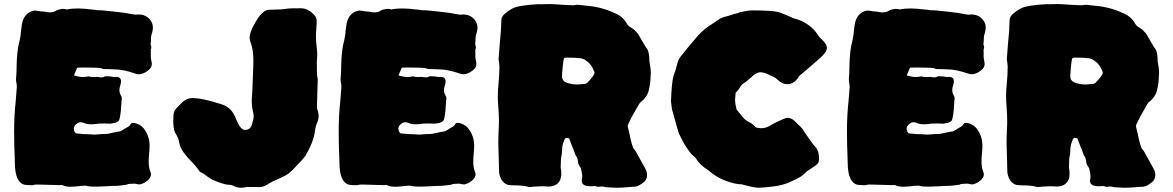

<svg xmlns="http://www.w3.org/2000/svg" viewBox="-20 -885 5713 935"><path d="M324.7 24.4C308.6 24.4 296.9 22.5 288.6 18.6C284.7 16.6 280.8 15.6 277.3 15.6C274.9 15.6 272.9 16.1 271 16.6C271 16.6 184.1 14.2 184.1 14.2C175.8 13.7 167 13.7 158.7 13.7C151.9 13.7 145 14.6 138.7 17.1C129.4 16.6 120.6 16.1 112.8 16.1C77.6 16.1 57.6 -12.2 53.2 -69.3C53.2 -69.3 51.8 -115.2 51.8 -115.2C49.8 -158.7 48.8 -202.6 48.8 -246.6C48.8 -295.4 51.3 -344.2 56.6 -393.6C56.6 -393.6 62 -461.9 62 -461.9C62 -468.3 61.5 -474.1 60.1 -480.5C58.6 -486.3 58.1 -491.7 58.1 -497.1C58.1 -497.1 58.1 -500.5 58.1 -500.5C60.1 -522 61 -543.5 61 -565.4C62 -616.7 66.9 -657.2 75.2 -686.5C79.1 -702.1 81.5 -718.3 82.5 -734.4C82.5 -734.4 85.9 -761.7 85.9 -761.7C91.8 -803.2 112.3 -827.1 147 -833.5C153.3 -833.5 159.7 -833 167 -831.5C176.3 -829.6 185.5 -828.6 194.3 -828.6C204.1 -826.2 213.4 -824.7 221.7 -824.7C233.4 -824.7 243.7 -827.1 252.4 -832.5C255.9 -835 260.7 -837.4 268.1 -838.9C268.1 -838.9 273.4 -839.8 273.4 -839.8C277.8 -841.3 282.7 -841.8 287.6 -841.8C293.5 -841.8 299.3 -840.8 305.7 -838.9C320.8 -842.3 338.9 -843.8 358.9 -843.8C379.9 -843.8 403.3 -841.8 429.2 -838.4C436.5 -838.4 443.8 -837.4 452.1 -835.4C467.3 -835.4 482.9 -834.5 498.5 -832.5C515.6 -831.1 545.4 -827.6 587.9 -822.3C619.1 -816.4 636.7 -813.5 640.6 -813.5C640.6 -813.5 654.8 -814.5 654.8 -814.5C677.2 -814.5 695.3 -806.6 709 -791C719.2 -779.8 724.6 -766.1 724.6 -750.5C724.6 -742.7 723.1 -734.4 720.7 -725.6C717.3 -716.8 715.3 -708 715.3 -699.2C715.3 -689 714.8 -678.7 713.4 -668.5C715.8 -664.1 716.8 -659.2 716.8 -652.8C716.8 -649.4 715.8 -647 714.4 -645.5C714.4 -645.5 714.4 -612.3 714.4 -612.3C714.4 -605 715.3 -598.1 716.8 -591.3C718.3 -584 719.2 -577.6 719.2 -572.3C719.2 -562 714.4 -553.2 705.1 -544.9C695.3 -536.6 686.5 -531.2 678.7 -528.3C670.4 -524.9 663.6 -523.4 657.7 -523.4C651.9 -523.4 646 -524.4 639.6 -526.4C599.6 -540.5 564.5 -547.4 534.2 -547.4C521.5 -547.4 508.8 -547.9 495.6 -548.8C495.6 -548.8 491.2 -548.3 491.2 -548.3C484.9 -548.3 478 -549.8 471.2 -553.2C460 -555.2 431.6 -556.2 386.2 -556.2C386.2 -556.2 358.4 -555.7 358.4 -555.7C356.9 -555.2 355.5 -553.7 354 -551.3C352.5 -548.8 350.1 -543 347.2 -534.7C343.8 -526.4 341.3 -520.5 339.8 -517.6C358.9 -512.2 373.5 -509.8 383.8 -509.8C391.1 -509.8 397.9 -510.7 405.3 -512.2C407.7 -512.7 410.2 -513.2 412.6 -513.2C418 -510.7 425.8 -509.8 436 -509.8C440.9 -509.8 446.8 -510.3 453.1 -510.7C461.9 -509.3 468.3 -508.3 472.2 -508.3C472.2 -508.3 476.6 -508.3 476.6 -508.3C481 -508.3 485.8 -509.8 490.7 -513.2C494.1 -513.7 497.1 -513.7 500.5 -513.7C511.7 -513.7 523.4 -512.2 535.6 -509.8C539.1 -510.3 542.5 -510.7 545.4 -510.7C561.5 -510.7 569.3 -503.4 569.3 -488.8C569.3 -482.4 567.9 -475.1 565.4 -467.8C563 -460.4 561.5 -453.1 561.5 -446.3C561.5 -437 564 -428.2 568.8 -419.9C571.8 -415.5 573.2 -411.1 573.2 -406.7C571.8 -394.5 570.8 -382.8 570.3 -370.6C569.8 -356.4 568.4 -342.3 566.4 -328.1C564.5 -314 562 -303.7 558.6 -296.9C551.3 -291 543.5 -287.1 534.7 -285.6C525.9 -283.7 520 -282.7 517.1 -282.7C506.8 -282.7 497.6 -283.2 489.3 -283.7C480 -283.2 472.7 -283.2 466.3 -283.2C460.9 -283.2 455.6 -282.7 450.2 -281.7C442.9 -280.3 433.6 -279.8 423.3 -279.8C408.2 -279.8 396 -282.2 386.7 -287.1C381.8 -288.6 377 -289.6 372.1 -289.6C365.7 -289.6 359.4 -287.1 353.5 -282.2C344.2 -275.4 339.4 -267.6 339.4 -258.8C339.4 -254.9 340.3 -250.5 341.8 -246.1C344.7 -239.7 348.1 -235.8 351.6 -235.4C355 -234.9 357.9 -234.4 360.4 -234.4C364.7 -234.4 369.6 -233.9 374.5 -233.4C379.4 -232.4 384.8 -231.9 390.6 -231.9C401.4 -231.9 410.6 -231.4 418.9 -231C426.8 -230 433.1 -229.5 438.5 -229.5C447.8 -229.5 459 -230.5 471.7 -231.9C479 -232.4 483.4 -232.4 485.8 -232.4C485.8 -232.4 488.3 -231.9 488.3 -231.9C498.5 -232.4 509.8 -233.9 522.9 -237.3C536.1 -240.7 550.3 -243.2 565.9 -245.6C571.3 -248 577.6 -251.5 584 -255.9C590.3 -260.3 596.2 -263.7 602.1 -266.6C607.9 -269 612.8 -274.4 617.2 -281.7C619.1 -285.2 622.6 -286.6 627.4 -286.6C636.2 -286.6 646 -283.7 657.2 -278.3C665.5 -273.9 672.4 -268.6 677.7 -262.2C698.2 -237.8 708.5 -208.5 708.5 -174.8C708 -161.1 707.5 -147.5 706.1 -133.3C704.6 -121.1 704.1 -108.9 704.1 -96.7C704.1 -78.1 707 -61 713.4 -45.9C714.8 -42.5 715.3 -39.1 715.3 -35.6C715.3 -26.9 710.9 -18.1 702.6 -9.8C691.4 1.5 677.7 9.3 661.1 13.2C652.8 12.7 645 11.7 636.7 9.3C627.4 9.8 619.6 10.3 613.3 10.3C606.9 10.3 601.1 11.7 595.7 14.6C582.5 16.1 571.8 17.6 564.5 18.6C556.6 19.5 551.8 20 549.8 20C538.1 20 520.5 20.5 496.6 22C472.7 23.4 453.1 23.9 438 23.9C427.2 23.9 416 22.9 404.3 21C401.9 19.5 399.4 19 396 19C389.6 19 381.8 19.5 372.6 20.5C354 22.9 337.9 24.4 324.7 24.4Z M1111.3 17.6C1106 15.6 1099.6 14.6 1092.8 14.6C1087.4 14.6 1082 13.7 1076.7 12.2C1055.2 6.8 1035.2 -0.5 1016.1 -8.8C1003.9 -15.1 992.7 -22.9 981.9 -31.2C970.7 -39.6 963.4 -43.9 960 -45.4C956.5 -46.4 954.1 -47.4 953.1 -48.8C940.9 -67.4 926.3 -84.5 910.2 -100.6C897 -113.8 885.3 -127.4 874.5 -142.1C863.3 -156.7 856 -173.8 852.1 -192.9C850.6 -204.1 847.2 -213.9 841.8 -223.1C832 -238.3 826.7 -252.4 825.7 -265.1C824.2 -277.8 823.7 -289.1 823.7 -298.3C823.7 -305.7 824.2 -313 824.7 -320.3C824.7 -335.9 829.6 -348.6 839.4 -358.4C843.3 -361.8 847.2 -365.7 850.6 -369.6C860.4 -380.9 870.6 -390.1 881.8 -397.5C892.6 -404.3 905.3 -407.7 920.4 -407.7C953.6 -406.2 993.2 -397.9 1039.6 -382.8C1039.6 -382.8 1055.2 -378.4 1055.2 -378.4C1075.7 -372.1 1091.8 -362.8 1103.5 -350.1C1114.7 -337.4 1124 -321.8 1130.4 -303.2C1144 -269.5 1158.2 -252.4 1172.4 -252.4C1190.9 -252.4 1202.6 -261.7 1207 -279.8C1212.4 -295.9 1215.3 -309.1 1215.3 -319.3C1215.3 -326.2 1214.4 -333.5 1211.9 -341.8C1208 -358.4 1206.1 -375.5 1206.1 -393.6C1206.1 -402.8 1206.5 -411.6 1207.5 -420.9C1208 -430.2 1208.5 -439 1209 -447.8C1209 -456.5 1210.4 -494.1 1213.4 -560.1C1213.4 -560.1 1213.9 -588.9 1213.9 -588.9C1213.9 -624 1210 -652.3 1201.7 -674.3C1197.8 -684.6 1195.8 -693.8 1195.8 -703.1C1195.8 -709.5 1196.8 -715.3 1198.7 -721.7C1203.1 -736.8 1209 -751 1217.3 -764.6C1242.7 -813 1267.1 -837.4 1291 -837.4C1291 -837.4 1292 -837.4 1292 -837.4C1335.4 -837.9 1365.7 -839.8 1381.8 -843.3C1386.7 -844.2 1407.7 -844.7 1445.3 -844.7C1456.5 -844.7 1466.8 -842.3 1476.6 -837.4C1490.7 -831.1 1502.9 -821.3 1513.7 -808.1C1519 -801.3 1522 -793.5 1522 -785.2C1522 -771.5 1521.5 -758.8 1520.5 -747.1C1519 -732.9 1518.6 -718.3 1518.6 -704.1C1519 -689 1520 -673.3 1522 -658.2C1523.9 -640.6 1524.9 -627 1524.9 -617.7C1524.9 -617.7 1522.9 -583 1522.9 -583C1522.9 -541.5 1523.4 -518.1 1524.9 -513.7C1526.4 -508.8 1526.9 -503.9 1527.3 -499.5C1524.9 -426.8 1523.9 -381.8 1523.4 -364.7C1523.4 -359.4 1524.4 -353.5 1526.9 -348.1C1530.3 -337.4 1531.7 -328.1 1531.7 -320.8C1531.7 -308.6 1528.8 -296.9 1523.4 -285.2C1518.1 -272 1514.6 -257.3 1513.2 -242.2C1507.8 -207 1492.2 -168 1466.8 -125.5C1460.4 -116.2 1447.3 -101.6 1428.2 -82C1413.1 -64.9 1398.4 -50.8 1384.8 -39.6C1374.5 -32.2 1363.3 -26.4 1351.1 -21C1346.7 -19 1341.8 -17.1 1336.9 -14.6C1332 -12.2 1326.7 -9.8 1321.3 -7.3C1311.5 -3.4 1301.8 1.5 1292.5 7.3C1274.4 19.5 1258.8 25.9 1245.6 25.9C1245.6 25.9 1181.2 25.4 1181.2 25.4C1172.4 27.8 1163.6 29.3 1154.8 29.3C1139.6 29.3 1125.5 25.4 1111.3 17.6Z M1905.3 24.4C1889.2 24.4 1877.4 22.5 1869.1 18.6C1865.2 16.6 1861.3 15.6 1857.9 15.6C1855.5 15.6 1853.5 16.1 1851.6 16.6C1851.6 16.6 1764.6 14.2 1764.6 14.2C1756.3 13.7 1747.6 13.7 1739.3 13.7C1732.4 13.7 1725.6 14.6 1719.2 17.1C1710 16.6 1701.2 16.1 1693.4 16.1C1658.2 16.1 1638.2 -12.2 1633.8 -69.3C1633.8 -69.3 1632.3 -115.2 1632.3 -115.2C1630.4 -158.7 1629.4 -202.6 1629.4 -246.6C1629.4 -295.4 1631.8 -344.2 1637.2 -393.6C1637.2 -393.6 1642.6 -461.9 1642.6 -461.9C1642.6 -468.3 1642.1 -474.1 1640.6 -480.5C1639.2 -486.3 1638.7 -491.7 1638.7 -497.1C1638.7 -497.1 1638.7 -500.5 1638.7 -500.5C1640.6 -522 1641.6 -543.5 1641.6 -565.4C1642.6 -616.7 1647.5 -657.2 1655.8 -686.5C1659.7 -702.1 1662.1 -718.3 1663.1 -734.4C1663.1 -734.4 1666.5 -761.7 1666.5 -761.7C1672.4 -803.2 1692.9 -827.1 1727.5 -833.5C1733.9 -833.5 1740.2 -833 1747.6 -831.5C1756.8 -829.6 1766.1 -828.6 1774.9 -828.6C1784.7 -826.2 1793.9 -824.7 1802.2 -824.7C1814 -824.7 1824.2 -827.1 1833 -832.5C1836.4 -835 1841.3 -837.4 1848.6 -838.9C1848.6 -838.9 1854 -839.8 1854 -839.8C1858.4 -841.3 1863.3 -841.8 1868.2 -841.8C1874 -841.8 1879.9 -840.8 1886.2 -838.9C1901.4 -842.3 1919.4 -843.8 1939.5 -843.8C1960.4 -843.8 1983.9 -841.8 2009.8 -838.4C2017.1 -838.4 2024.4 -837.4 2032.7 -835.4C2047.9 -835.4 2063.5 -834.5 2079.1 -832.5C2096.2 -831.1 2126 -827.6 2168.5 -822.3C2199.7 -816.4 2217.3 -813.5 2221.2 -813.5C2221.2 -813.5 2235.4 -814.5 2235.4 -814.5C2257.8 -814.5 2275.9 -806.6 2289.6 -791C2299.8 -779.8 2305.2 -766.1 2305.2 -750.5C2305.2 -742.7 2303.7 -734.4 2301.3 -725.6C2297.9 -716.8 2295.9 -708 2295.9 -699.2C2295.9 -689 2295.4 -678.7 2293.9 -668.5C2296.4 -664.1 2297.4 -659.2 2297.4 -652.8C2297.4 -649.4 2296.4 -647 2294.9 -645.5C2294.9 -645.5 2294.9 -612.3 2294.9 -612.3C2294.9 -605 2295.9 -598.1 2297.4 -591.3C2298.8 -584 2299.8 -577.6 2299.8 -572.3C2299.8 -562 2294.9 -553.2 2285.6 -544.9C2275.9 -536.6 2267.1 -531.2 2259.3 -528.3C2251 -524.9 2244.1 -523.4 2238.3 -523.4C2232.4 -523.4 2226.6 -524.4 2220.2 -526.4C2180.2 -540.5 2145 -547.4 2114.7 -547.4C2102.1 -547.4 2089.4 -547.9 2076.2 -548.8C2076.2 -548.8 2071.8 -548.3 2071.8 -548.3C2065.4 -548.3 2058.6 -549.8 2051.8 -553.2C2040.5 -555.2 2012.2 -556.2 1966.8 -556.2C1966.8 -556.2 1939 -555.7 1939 -555.7C1937.5 -555.2 1936 -553.7 1934.6 -551.3C1933.1 -548.8 1930.7 -543 1927.7 -534.7C1924.3 -526.4 1921.9 -520.5 1920.4 -517.6C1939.5 -512.2 1954.1 -509.8 1964.4 -509.8C1971.7 -509.8 1978.5 -510.7 1985.8 -512.2C1988.3 -512.7 1990.7 -513.2 1993.2 -513.2C1998.5 -510.7 2006.3 -509.8 2016.6 -509.8C2021.5 -509.8 2027.3 -510.3 2033.7 -510.7C2042.5 -509.3 2048.8 -508.3 2052.7 -508.3C2052.7 -508.3 2057.1 -508.3 2057.1 -508.3C2061.5 -508.3 2066.4 -509.8 2071.3 -513.2C2074.7 -513.7 2077.6 -513.7 2081.1 -513.7C2092.3 -513.7 2104 -512.2 2116.2 -509.8C2119.6 -510.3 2123 -510.7 2126 -510.7C2142.1 -510.7 2149.9 -503.4 2149.9 -488.8C2149.9 -482.4 2148.4 -475.1 2146 -467.8C2143.6 -460.4 2142.1 -453.1 2142.1 -446.3C2142.1 -437 2144.5 -428.2 2149.4 -419.9C2152.3 -415.5 2153.8 -411.1 2153.8 -406.7C2152.3 -394.5 2151.4 -382.8 2150.9 -370.6C2150.4 -356.4 2148.9 -342.3 2147 -328.1C2145 -314 2142.6 -303.7 2139.2 -296.9C2131.8 -291 2124 -287.1 2115.2 -285.6C2106.4 -283.7 2100.6 -282.7 2097.7 -282.7C2087.4 -282.7 2078.1 -283.2 2069.8 -283.7C2060.5 -283.2 2053.2 -283.2 2046.9 -283.2C2041.5 -283.2 2036.1 -282.7 2030.8 -281.7C2023.4 -280.3 2014.2 -279.8 2003.9 -279.8C1988.8 -279.8 1976.6 -282.2 1967.3 -287.1C1962.4 -288.6 1957.5 -289.6 1952.6 -289.6C1946.3 -289.6 1939.9 -287.1 1934.1 -282.2C1924.8 -275.4 1919.9 -267.6 1919.9 -258.8C1919.9 -254.9 1920.9 -250.5 1922.4 -246.1C1925.3 -239.7 1928.7 -235.8 1932.1 -235.4C1935.5 -234.9 1938.5 -234.4 1940.9 -234.4C1945.3 -234.4 1950.2 -233.9 1955.1 -233.4C1960 -232.4 1965.3 -231.9 1971.2 -231.9C1981.9 -231.9 1991.2 -231.4 1999.5 -231C2007.3 -230 2013.7 -229.5 2019 -229.5C2028.3 -229.5 2039.6 -230.5 2052.2 -231.9C2059.6 -232.4 2064 -232.4 2066.4 -232.4C2066.4 -232.4 2068.8 -231.9 2068.8 -231.9C2079.1 -232.4 2090.3 -233.9 2103.5 -237.3C2116.7 -240.7 2130.9 -243.2 2146.5 -245.6C2151.9 -248 2158.2 -251.5 2164.6 -255.9C2170.9 -260.3 2176.8 -263.7 2182.6 -266.6C2188.5 -269 2193.4 -274.4 2197.8 -281.7C2199.7 -285.2 2203.1 -286.6 2208 -286.6C2216.8 -286.6 2226.6 -283.7 2237.8 -278.3C2246.1 -273.9 2252.9 -268.6 2258.3 -262.2C2278.8 -237.8 2289.1 -208.5 2289.1 -174.8C2288.6 -161.1 2288.1 -147.5 2286.6 -133.3C2285.2 -121.1 2284.7 -108.9 2284.7 -96.7C2284.7 -78.1 2287.6 -61 2293.9 -45.9C2295.4 -42.5 2295.9 -39.1 2295.9 -35.6C2295.9 -26.9 2291.5 -18.1 2283.2 -9.8C2272 1.5 2258.3 9.3 2241.7 13.2C2233.4 12.7 2225.6 11.7 2217.3 9.3C2208 9.8 2200.2 10.3 2193.8 10.3C2187.5 10.3 2181.6 11.7 2176.3 14.6C2163.1 16.1 2152.3 17.6 2145 18.6C2137.2 19.5 2132.3 20 2130.4 20C2118.7 20 2101.1 20.5 2077.1 22C2053.2 23.4 2033.7 23.9 2018.6 23.9C2007.8 23.9 1996.6 22.9 1984.9 21C1982.4 19.5 1980 19 1976.6 19C1970.2 19 1962.4 19.5 1953.1 20.5C1934.6 22.9 1918.5 24.4 1905.3 24.4Z M2928.2 26.4C2922.9 24.4 2917.5 23.4 2911.1 23.4C2907.2 23.4 2903.8 23.4 2901.4 23.9C2898.4 24.4 2896.5 24.9 2895 24.9C2892.1 24.9 2888.7 24.4 2885.3 22.9C2881.8 21.5 2877.9 21 2874.5 21C2874.5 21 2870.1 21.5 2870.1 21.5C2870.1 21.5 2855.5 22 2855.5 22C2827.1 22 2813 13.2 2813 -4.9C2813 -8.8 2813.5 -13.2 2814.9 -17.6C2814.9 -17.6 2815.4 -23.4 2815.4 -23.4C2815.4 -35.6 2813 -50.3 2808.6 -66.4C2799.3 -79.1 2794.4 -89.8 2794.4 -98.6C2794.4 -102.1 2793.5 -107.4 2791 -114.3C2788.6 -121.1 2786.1 -125.5 2783.7 -127.4C2779.8 -138.7 2776.4 -148.4 2772.9 -156.7C2766.1 -172.9 2759.8 -188.5 2754.4 -203.6C2752.9 -210 2749.5 -212.9 2745.1 -212.9C2745.1 -212.9 2742.2 -212.4 2742.2 -212.4C2742.2 -212.4 2736.8 -213.9 2736.8 -213.9C2736.8 -213.9 2735.4 -213.4 2735.4 -213.4C2731 -210 2727.5 -204.1 2725.1 -194.8C2719.7 -182.6 2717.3 -168.5 2717.3 -152.3C2717.3 -142.1 2715.3 -129.4 2711.9 -114.3C2711.4 -102.1 2710.9 -91.8 2710.9 -83C2710.9 -83 2710.4 -67.4 2710.4 -67.4C2711.9 -62 2712.9 -56.2 2712.9 -50.8C2712.9 -50.8 2713.4 -39.1 2713.4 -39.1C2713.4 -18.1 2707.5 -2.4 2695.3 8.8C2684.1 18.6 2669.4 23.4 2650.4 23.4C2646 23.4 2641.1 22.9 2636.2 22.5C2630.9 22 2625.5 22 2620.1 22C2612.8 22 2606 22.5 2599.1 22.9C2592.3 23.4 2585.4 23.9 2579.1 23.9C2579.1 23.9 2560.1 25.9 2560.1 25.9C2554.7 25.9 2550.3 24.9 2545.9 22.9C2529.8 19.5 2508.8 17.6 2482.9 17.6C2473.6 17.6 2464.4 17.1 2455.1 15.6C2431.2 8.8 2416 -11.2 2410.6 -44.4C2410.6 -44.4 2406.7 -187.5 2406.7 -187.5C2406.7 -208 2407.2 -228.5 2408.2 -249C2409.2 -264.6 2409.7 -280.3 2409.7 -296.4C2409.7 -318.4 2408.7 -340.8 2406.7 -363.3C2405.3 -380.9 2404.3 -398.4 2404.3 -416C2404.3 -438.5 2405.8 -460.9 2408.2 -482.9C2410.6 -508.8 2412.1 -535.2 2412.1 -561.5C2411.6 -567.9 2411.1 -574.7 2410.2 -581.1C2408.7 -587.4 2408.2 -594.2 2408.2 -600.6C2408.2 -606.4 2410.2 -629.9 2413.6 -671.4C2418.5 -719.7 2420.9 -753.4 2420.9 -773.4C2420.9 -781.2 2421.4 -788.1 2422.4 -794.4C2424.8 -808.1 2441.9 -824.2 2473.6 -842.8C2493.7 -854 2536.1 -861.3 2602.1 -864.7C2602.1 -864.7 2612.3 -864.3 2612.3 -864.3C2630.9 -864.7 2645.5 -865.2 2656.7 -865.2C2665 -865.2 2671.4 -865.2 2675.3 -864.7C2706.1 -862.3 2737.3 -860.4 2768.6 -859.4C2774.4 -859.4 2780.3 -859.9 2786.1 -861.3C2786.1 -861.3 2790 -861.8 2790 -861.8C2796.4 -861.8 2810.5 -860.4 2832.5 -857.4C2883.3 -854 2931.6 -841.3 2977.5 -819.3C3001.5 -809.6 3020.5 -792.5 3034.2 -767.6C3038.6 -760.7 3044.9 -754.9 3053.7 -750.5C3061.5 -745.6 3067.4 -741.2 3071.8 -736.8C3083 -726.1 3089.8 -717.3 3092.3 -710.9C3092.3 -710.9 3125.5 -654.3 3125.5 -654.3C3130.9 -648.9 3135.3 -641.6 3137.7 -631.3C3140.1 -621.1 3141.6 -612.3 3141.6 -605.5C3141.6 -591.3 3143.1 -578.6 3145.5 -567.4C3147.9 -555.7 3149.4 -543 3149.4 -529.8C3149.4 -529.8 3147.9 -507.3 3147.9 -507.3C3147.5 -485.4 3144 -463.9 3138.7 -442.9C3133.3 -421.9 3120.6 -403.8 3100.6 -388.2C3100.1 -387.7 3099.1 -386.7 3098.1 -386.2C3096.7 -385.7 3090.8 -376 3080.6 -357.9C3065.4 -332.5 3051.3 -306.6 3039.1 -279.8C3037.6 -277.3 3037.1 -274.4 3037.1 -271C3037.1 -266.6 3039.6 -256.3 3043.9 -240.7C3053.2 -191.9 3061.5 -164.1 3068.8 -157.2C3072.8 -153.8 3080.1 -141.6 3090.8 -121.1C3101.6 -100.6 3111.3 -83 3120.1 -67.9C3127.4 -56.6 3130.9 -44.9 3130.9 -32.7C3130.9 -15.6 3123 -2 3107.4 7.8C3092.3 19 3079.6 24.4 3068.8 24.4C3060.5 24.4 3048.3 25.4 3031.2 26.9C3014.2 28.3 2999 29.3 2985.4 29.3C2975.1 29.3 2956.1 28.3 2928.2 26.4ZM2814.5 -475.6C2826.2 -475.6 2834.5 -477.5 2839.4 -481C2862.3 -505.9 2874 -521.5 2874.5 -526.9C2874.5 -526.9 2875 -531.2 2875 -531.2C2875 -533.7 2874.5 -535.6 2873.5 -537.6C2865.2 -560.5 2852.1 -578.1 2834.5 -589.4C2827.1 -595.7 2817.9 -599.6 2807.6 -601.1C2790.5 -603.5 2768.1 -604.5 2740.7 -604.5C2735.4 -604.5 2731.4 -604 2728 -602.5C2724.6 -601.1 2721.2 -577.1 2717.8 -530.8C2717.3 -525.4 2716.8 -521 2716.8 -516.6C2716.8 -504.9 2719.2 -496.6 2724.6 -492.2C2728 -486.8 2737.3 -482.4 2752.4 -478.5C2764.2 -475.1 2776.4 -473.6 2789.6 -473.6C2797.4 -473.6 2805.7 -474.1 2814.5 -475.6Z M3591.8 12.7C3571.8 12.7 3546.4 7.3 3516.1 -3.9C3485.4 -14.6 3456.5 -31.7 3429.7 -55.7C3401.9 -72.8 3381.8 -91.8 3368.7 -113.8C3365.2 -118.7 3360.8 -123 3355.5 -126.5C3345.2 -134.8 3331.1 -153.3 3313 -183.1C3307.1 -193.4 3301.8 -203.1 3296.9 -213.4C3292 -223.6 3289.1 -229.5 3287.6 -231C3286.1 -232.4 3274.4 -272.9 3252.4 -353C3249.5 -372.6 3248 -384.8 3247.6 -390.1C3249.5 -449.7 3253.4 -491.7 3259.8 -515.6C3268.1 -537.6 3273.9 -555.7 3276.9 -569.8C3279.8 -584 3285.6 -597.2 3294.4 -609.4C3313.5 -634.3 3341.8 -668 3378.4 -710.9C3399.4 -734.4 3423.8 -753.9 3450.7 -770C3460 -776.4 3469.2 -782.7 3478.5 -789.1C3488.8 -796.4 3499.5 -800.8 3509.8 -803.2C3518.1 -804.7 3533.7 -809.6 3556.6 -817.4C3565.9 -818.8 3574.7 -821.3 3583.5 -825.7C3585.9 -826.7 3587.9 -827.1 3590.3 -827.1C3592.8 -827.1 3598.6 -828.1 3608.9 -830.6C3619.1 -832.5 3628.9 -834 3639.2 -834.5C3705.6 -834.5 3750 -831.5 3772.9 -825.7C3794.4 -818.4 3818.8 -808.1 3846.7 -794.9C3862.8 -791.5 3878.4 -785.6 3892.6 -778.3C3922.9 -762.2 3947.3 -740.2 3965.3 -711.4C3970.2 -704.1 3976.1 -697.8 3983.4 -691.4C3999 -677.2 4006.8 -664.1 4006.8 -651.4C4006.8 -638.2 3995.1 -621.1 3971.2 -600.1C3947.3 -579.1 3914.1 -550.3 3870.6 -513.7C3856.4 -487.8 3837.4 -475.1 3813.5 -475.1C3797.4 -475.1 3782.2 -481.9 3768.1 -495.6C3760.7 -502.9 3752.9 -508.3 3744.6 -511.7C3738.3 -514.2 3732.4 -517.1 3726.6 -520C3709.5 -528.8 3695.3 -533.2 3683.1 -533.2C3669.9 -533.2 3655.3 -525.4 3640.1 -510.3C3634.3 -505.9 3629.9 -502 3626.5 -498.5C3620.6 -493.2 3614.3 -487.8 3607.4 -483.4C3596.2 -476.6 3587.9 -468.8 3583.5 -459.5C3578.6 -450.2 3571.8 -441.9 3562.5 -434.1C3560.5 -416 3559.6 -404.8 3559.6 -400.4C3559.6 -386.7 3562 -370.6 3566.9 -351.6C3578.1 -337.4 3588.4 -324.7 3597.2 -314.5C3604.5 -305.2 3614.7 -297.4 3627.9 -290C3636.2 -287.6 3647 -279.3 3659.7 -265.6C3666 -262.2 3675.3 -260.7 3686.5 -260.7C3701.2 -260.7 3714.8 -264.2 3727.1 -271.5C3750.5 -285.6 3774.9 -297.4 3800.3 -307.6C3805.7 -310.1 3811 -311 3816.4 -311C3829.6 -311 3842.8 -303.7 3856 -289.6C3856 -289.6 3867.7 -277.8 3867.7 -277.8C3881.3 -266.6 3891.6 -253.9 3898.9 -239.7C3898.9 -239.7 3937.5 -185.1 3937.5 -185.1C3943.4 -178.7 3949.2 -171.9 3954.6 -165C3963.9 -152.8 3968.3 -135.7 3968.3 -114.3C3968.3 -108.4 3967.8 -103 3966.8 -97.7C3965.3 -92.3 3962.4 -87.9 3957.5 -84C3952.6 -79.6 3947.3 -75.7 3941.9 -72.3C3936 -68.8 3930.7 -65.4 3926.3 -62C3923.3 -59.6 3920.4 -57.6 3917 -55.7C3911.6 -52.2 3906.7 -48.8 3902.3 -44.4C3893.6 -34.7 3884.3 -27.3 3875 -22C3865.7 -16.6 3849.1 -8.8 3825.7 2C3802.2 12.7 3774.4 20 3742.7 23.4C3710.4 27.3 3687.5 29.3 3673.8 29.3C3660.6 29.3 3633.3 23.9 3591.8 12.7Z M4380.4 24.4C4364.3 24.4 4352.5 22.5 4344.2 18.6C4340.3 16.6 4336.4 15.6 4333 15.6C4330.6 15.6 4328.6 16.1 4326.7 16.6C4326.7 16.6 4239.7 14.2 4239.7 14.2C4231.4 13.7 4222.7 13.7 4214.4 13.7C4207.5 13.7 4200.7 14.6 4194.3 17.1C4185.1 16.6 4176.3 16.1 4168.5 16.1C4133.3 16.1 4113.3 -12.2 4108.9 -69.3C4108.9 -69.3 4107.4 -115.2 4107.4 -115.2C4105.5 -158.7 4104.5 -202.6 4104.5 -246.6C4104.5 -295.4 4106.9 -344.2 4112.3 -393.6C4112.3 -393.6 4117.7 -461.9 4117.7 -461.9C4117.7 -468.3 4117.2 -474.1 4115.7 -480.5C4114.3 -486.3 4113.8 -491.7 4113.8 -497.1C4113.8 -497.1 4113.8 -500.5 4113.8 -500.5C4115.7 -522 4116.7 -543.5 4116.7 -565.4C4117.7 -616.7 4122.6 -657.2 4130.9 -686.5C4134.8 -702.1 4137.2 -718.3 4138.2 -734.4C4138.2 -734.4 4141.6 -761.7 4141.6 -761.7C4147.5 -803.2 4168 -827.1 4202.6 -833.5C4209 -833.5 4215.3 -833 4222.7 -831.5C4231.9 -829.6 4241.2 -828.6 4250 -828.6C4259.8 -826.2 4269 -824.7 4277.3 -824.7C4289.1 -824.7 4299.3 -827.1 4308.1 -832.5C4311.5 -835 4316.4 -837.4 4323.7 -838.9C4323.7 -838.9 4329.1 -839.8 4329.1 -839.8C4333.5 -841.3 4338.4 -841.8 4343.3 -841.8C4349.1 -841.8 4355 -840.8 4361.3 -838.9C4376.5 -842.3 4394.5 -843.8 4414.6 -843.8C4435.5 -843.8 4459 -841.8 4484.9 -838.4C4492.2 -838.4 4499.5 -837.4 4507.8 -835.4C4522.9 -835.4 4538.6 -834.5 4554.2 -832.5C4571.3 -831.1 4601.1 -827.6 4643.6 -822.3C4674.8 -816.4 4692.4 -813.5 4696.3 -813.5C4696.3 -813.5 4710.4 -814.5 4710.4 -814.5C4732.9 -814.5 4751 -806.6 4764.6 -791C4774.9 -779.8 4780.3 -766.1 4780.3 -750.5C4780.3 -742.7 4778.8 -734.4 4776.4 -725.6C4772.9 -716.8 4771 -708 4771 -699.2C4771 -689 4770.5 -678.7 4769 -668.5C4771.5 -664.1 4772.5 -659.2 4772.5 -652.8C4772.5 -649.4 4771.5 -647 4770 -645.5C4770 -645.5 4770 -612.3 4770 -612.3C4770 -605 4771 -598.1 4772.5 -591.3C4773.9 -584 4774.9 -577.6 4774.9 -572.3C4774.9 -562 4770 -553.2 4760.7 -544.9C4751 -536.6 4742.2 -531.2 4734.4 -528.3C4726.1 -524.9 4719.2 -523.4 4713.4 -523.4C4707.5 -523.4 4701.7 -524.4 4695.3 -526.4C4655.3 -540.5 4620.1 -547.4 4589.8 -547.4C4577.1 -547.4 4564.5 -547.9 4551.3 -548.8C4551.3 -548.8 4546.9 -548.3 4546.9 -548.3C4540.5 -548.3 4533.7 -549.8 4526.9 -553.2C4515.6 -555.2 4487.3 -556.2 4441.9 -556.2C4441.9 -556.2 4414.1 -555.7 4414.1 -555.7C4412.6 -555.2 4411.1 -553.7 4409.7 -551.3C4408.2 -548.8 4405.8 -543 4402.8 -534.7C4399.4 -526.4 4397 -520.5 4395.5 -517.6C4414.6 -512.2 4429.2 -509.8 4439.5 -509.8C4446.8 -509.8 4453.6 -510.7 4460.9 -512.2C4463.4 -512.7 4465.8 -513.2 4468.3 -513.2C4473.6 -510.7 4481.4 -509.8 4491.7 -509.8C4496.6 -509.8 4502.4 -510.3 4508.8 -510.7C4517.6 -509.3 4523.9 -508.3 4527.8 -508.3C4527.8 -508.3 4532.2 -508.3 4532.2 -508.3C4536.6 -508.3 4541.5 -509.8 4546.4 -513.2C4549.8 -513.7 4552.7 -513.7 4556.2 -513.7C4567.4 -513.7 4579.1 -512.2 4591.3 -509.8C4594.7 -510.3 4598.1 -510.7 4601.1 -510.7C4617.2 -510.7 4625 -503.4 4625 -488.8C4625 -482.4 4623.5 -475.1 4621.1 -467.8C4618.7 -460.4 4617.2 -453.1 4617.2 -446.3C4617.2 -437 4619.6 -428.2 4624.5 -419.9C4627.4 -415.5 4628.9 -411.1 4628.9 -406.7C4627.4 -394.5 4626.5 -382.8 4626 -370.6C4625.5 -356.4 4624 -342.3 4622.1 -328.1C4620.1 -314 4617.7 -303.7 4614.3 -296.9C4606.9 -291 4599.1 -287.1 4590.3 -285.6C4581.5 -283.7 4575.7 -282.7 4572.8 -282.7C4562.5 -282.7 4553.2 -283.2 4544.9 -283.7C4535.6 -283.2 4528.3 -283.2 4522 -283.2C4516.6 -283.2 4511.2 -282.7 4505.9 -281.7C4498.5 -280.3 4489.3 -279.8 4479 -279.8C4463.9 -279.8 4451.7 -282.2 4442.4 -287.1C4437.5 -288.6 4432.6 -289.6 4427.7 -289.6C4421.4 -289.6 4415 -287.1 4409.2 -282.2C4399.9 -275.4 4395 -267.6 4395 -258.8C4395 -254.9 4396 -250.5 4397.5 -246.1C4400.4 -239.7 4403.8 -235.8 4407.2 -235.4C4410.6 -234.9 4413.6 -234.4 4416 -234.4C4420.4 -234.4 4425.3 -233.9 4430.2 -233.4C4435.1 -232.4 4440.4 -231.9 4446.3 -231.9C4457 -231.9 4466.3 -231.4 4474.6 -231C4482.4 -230 4488.8 -229.5 4494.1 -229.5C4503.4 -229.5 4514.6 -230.5 4527.3 -231.9C4534.7 -232.4 4539.1 -232.4 4541.5 -232.4C4541.5 -232.4 4543.9 -231.9 4543.9 -231.9C4554.2 -232.4 4565.4 -233.9 4578.6 -237.3C4591.8 -240.7 4606 -243.2 4621.6 -245.6C4627 -248 4633.3 -251.5 4639.6 -255.9C4646 -260.3 4651.9 -263.7 4657.7 -266.6C4663.6 -269 4668.5 -274.4 4672.9 -281.7C4674.8 -285.2 4678.2 -286.6 4683.1 -286.6C4691.9 -286.6 4701.7 -283.7 4712.9 -278.3C4721.2 -273.9 4728 -268.6 4733.4 -262.2C4753.9 -237.8 4764.2 -208.5 4764.2 -174.8C4763.7 -161.1 4763.2 -147.5 4761.7 -133.3C4760.3 -121.1 4759.8 -108.9 4759.8 -96.7C4759.8 -78.1 4762.7 -61 4769 -45.9C4770.5 -42.5 4771 -39.1 4771 -35.6C4771 -26.9 4766.6 -18.1 4758.3 -9.8C4747.1 1.5 4733.4 9.3 4716.8 13.2C4708.5 12.7 4700.7 11.7 4692.4 9.3C4683.1 9.8 4675.3 10.3 4668.9 10.3C4662.6 10.3 4656.7 11.7 4651.4 14.6C4638.2 16.1 4627.4 17.6 4620.1 18.6C4612.3 19.5 4607.4 20 4605.5 20C4593.8 20 4576.2 20.5 4552.2 22C4528.3 23.4 4508.8 23.9 4493.7 23.9C4482.9 23.9 4471.7 22.9 4460 21C4457.5 19.5 4455.1 19 4451.7 19C4445.3 19 4437.5 19.5 4428.2 20.5C4409.7 22.9 4393.6 24.4 4380.4 24.4Z M5403.3 26.4C5397.9 24.4 5392.6 23.4 5386.2 23.4C5382.3 23.4 5378.9 23.4 5376.5 23.9C5373.5 24.4 5371.6 24.9 5370.1 24.9C5367.2 24.9 5363.8 24.4 5360.4 22.9C5356.9 21.5 5353 21 5349.6 21C5349.6 21 5345.2 21.5 5345.2 21.5C5345.2 21.5 5330.6 22 5330.6 22C5302.2 22 5288.1 13.2 5288.1 -4.9C5288.1 -8.8 5288.6 -13.2 5290 -17.6C5290 -17.6 5290.5 -23.4 5290.5 -23.4C5290.5 -35.6 5288.1 -50.3 5283.7 -66.4C5274.4 -79.1 5269.5 -89.8 5269.5 -98.6C5269.5 -102.1 5268.6 -107.4 5266.1 -114.3C5263.7 -121.1 5261.2 -125.5 5258.8 -127.4C5254.9 -138.7 5251.5 -148.4 5248 -156.7C5241.2 -172.9 5234.9 -188.5 5229.5 -203.6C5228 -210 5224.6 -212.9 5220.2 -212.9C5220.2 -212.9 5217.3 -212.4 5217.3 -212.4C5217.3 -212.4 5211.9 -213.9 5211.9 -213.9C5211.9 -213.9 5210.4 -213.4 5210.4 -213.4C5206.1 -210 5202.6 -204.1 5200.2 -194.8C5194.8 -182.6 5192.4 -168.5 5192.4 -152.3C5192.4 -142.1 5190.4 -129.4 5187 -114.3C5186.5 -102.1 5186 -91.8 5186 -83C5186 -83 5185.5 -67.4 5185.5 -67.4C5187 -62 5188 -56.2 5188 -50.8C5188 -50.8 5188.5 -39.1 5188.5 -39.1C5188.5 -18.1 5182.6 -2.4 5170.4 8.8C5159.2 18.6 5144.5 23.4 5125.5 23.4C5121.1 23.4 5116.2 22.9 5111.3 22.5C5106 22 5100.6 22 5095.2 22C5087.9 22 5081.1 22.5 5074.2 22.9C5067.4 23.4 5060.5 23.9 5054.2 23.9C5054.2 23.9 5035.2 25.9 5035.2 25.9C5029.8 25.9 5025.4 24.9 5021 22.9C5004.9 19.5 4983.9 17.6 4958 17.6C4948.7 17.6 4939.5 17.1 4930.2 15.6C4906.2 8.8 4891.1 -11.2 4885.7 -44.4C4885.7 -44.4 4881.8 -187.5 4881.8 -187.5C4881.8 -208 4882.3 -228.5 4883.3 -249C4884.3 -264.6 4884.8 -280.3 4884.8 -296.4C4884.8 -318.4 4883.8 -340.8 4881.8 -363.3C4880.4 -380.9 4879.4 -398.4 4879.4 -416C4879.4 -438.5 4880.9 -460.9 4883.3 -482.9C4885.7 -508.8 4887.2 -535.2 4887.2 -561.5C4886.7 -567.9 4886.2 -574.7 4885.3 -581.1C4883.8 -587.4 4883.3 -594.2 4883.3 -600.6C4883.3 -606.4 4885.3 -629.9 4888.7 -671.4C4893.6 -719.7 4896 -753.4 4896 -773.4C4896 -781.2 4896.5 -788.1 4897.5 -794.4C4899.9 -808.1 4917 -824.2 4948.7 -842.8C4968.8 -854 5011.2 -861.3 5077.1 -864.7C5077.1 -864.7 5087.4 -864.3 5087.4 -864.3C5106 -864.7 5120.6 -865.2 5131.8 -865.2C5140.1 -865.2 5146.5 -865.2 5150.4 -864.7C5181.2 -862.3 5212.4 -860.4 5243.7 -859.4C5249.5 -859.4 5255.4 -859.9 5261.2 -861.3C5261.2 -861.3 5265.1 -861.8 5265.1 -861.8C5271.5 -861.8 5285.6 -860.4 5307.6 -857.4C5358.4 -854 5406.7 -841.3 5452.6 -819.3C5476.6 -809.6 5495.6 -792.5 5509.3 -767.6C5513.7 -760.7 5520 -754.9 5528.8 -750.5C5536.6 -745.6 5542.5 -741.2 5546.9 -736.8C5558.1 -726.1 5564.9 -717.3 5567.4 -710.9C5567.4 -710.9 5600.6 -654.3 5600.6 -654.3C5606 -648.9 5610.4 -641.6 5612.8 -631.3C5615.2 -621.1 5616.7 -612.3 5616.7 -605.5C5616.7 -591.3 5618.2 -578.6 5620.6 -567.4C5623 -555.7 5624.5 -543 5624.5 -529.8C5624.5 -529.8 5623 -507.3 5623 -507.3C5622.6 -485.4 5619.1 -463.9 5613.8 -442.9C5608.4 -421.9 5595.7 -403.8 5575.7 -388.2C5575.2 -387.7 5574.2 -386.7 5573.2 -386.2C5571.8 -385.7 5565.9 -376 5555.7 -357.9C5540.5 -332.5 5526.4 -306.6 5514.2 -279.8C5512.7 -277.3 5512.2 -274.4 5512.2 -271C5512.2 -266.6 5514.6 -256.3 5519 -240.7C5528.3 -191.9 5536.6 -164.1 5543.9 -157.2C5547.9 -153.8 5555.2 -141.6 5565.9 -121.1C5576.7 -100.6 5586.4 -83 5595.2 -67.9C5602.5 -56.6 5606 -44.9 5606 -32.7C5606 -15.6 5598.1 -2 5582.5 7.8C5567.4 19 5554.7 24.4 5543.9 24.4C5535.6 24.4 5523.4 25.4 5506.3 26.9C5489.3 28.3 5474.1 29.3 5460.4 29.3C5450.2 29.3 5431.2 28.3 5403.3 26.4ZM5289.6 -475.6C5301.3 -475.6 5309.6 -477.5 5314.5 -481C5337.4 -505.9 5349.1 -521.5 5349.6 -526.9C5349.6 -526.9 5350.1 -531.2 5350.1 -531.2C5350.1 -533.7 5349.6 -535.6 5348.6 -537.6C5340.3 -560.5 5327.1 -578.1 5309.6 -589.4C5302.2 -595.7 5293 -599.6 5282.7 -601.1C5265.6 -603.5 5243.2 -604.5 5215.8 -604.5C5210.4 -604.5 5206.5 -604 5203.1 -602.5C5199.7 -601.1 5196.3 -577.1 5192.9 -530.8C5192.4 -525.4 5191.9 -521 5191.9 -516.6C5191.9 -504.9 5194.3 -496.6 5199.7 -492.2C5203.1 -486.8 5212.4 -482.4 5227.5 -478.5C5239.3 -475.1 5251.5 -473.6 5264.6 -473.6C5272.5 -473.6 5280.8 -474.1 5289.6 -475.6Z"/></svg>

Font: Kaph
Style: Regular
Weight: 400
Designer: GGBotNet
Foundry: f0n7.com